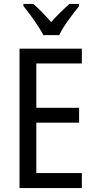

<svg xmlns="http://www.w3.org/2000/svg" viewBox="-20 -963 488 983"><path d="M202 -783H283C304 -829 353 -892 385 -932V-943H335C301 -912 277 -889 242 -850C211 -885 178 -920 150 -943H100V-932C136 -888 179 -828 202 -783ZM399 0V-77H166V-335H385V-411H166V-638H399V-714H80V0Z"/></svg>

Font: Noto Sans Gujarati UI Condensed
Style: Regular
Weight: 400
Width: 3
Designer: Jelle Bosma - Monotype Design Team, Universal Thirst
Foundry: Monotype Imaging Inc.
Version: Version 2.106